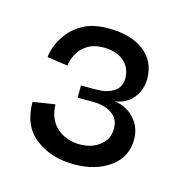

<svg xmlns="http://www.w3.org/2000/svg" viewBox="-56 -727 355 379"><g transform="rotate(15 121.5 -537.5)"><path d="M126 -399Q79 -399 47 -423.5Q15 -448 15 -497L60 -504Q61 -473 80 -456.5Q99 -440 127 -440Q151 -440 167.5 -453Q184 -466 184 -487Q184 -503 175.5 -512Q167 -521 155 -524.5Q143 -528 131 -528H99V-553H132Q152 -553 166 -562Q180 -571 180 -589Q180 -611 164.5 -624Q149 -637 123 -637Q103 -637 90 -628.5Q77 -620 70.5 -607.5Q64 -595 63 -584L21 -590Q21 -598 26 -612Q31 -626 42.5 -641Q54 -656 73.5 -666Q93 -676 122 -676Q169 -676 195.5 -655.5Q222 -635 222 -600Q222 -577 209 -560.5Q196 -544 172 -540Q196 -537 212 -519.5Q228 -502 228 -477Q228 -441 199 -420Q170 -399 126 -399Z"/></g></svg>

Font: Darker Grotesque SemiBold
Style: Regular
Weight: 600
Designer: Gabriel Lam
Foundry: TypeRant
Version: Version 1.000;gftools[0.9.28]